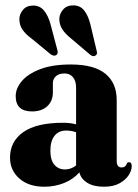

<svg xmlns="http://www.w3.org/2000/svg" viewBox="-20 -698 522 728"><path d="M18 -100.5Q18 -161.5 68.2 -197Q118.5 -232.5 219 -232.5Q247 -232.5 268.5 -226.5V-365.5Q268.5 -391 256.8 -405.2Q245 -419.5 224.5 -419.5Q203.5 -419.5 192 -409Q180.5 -398.5 180.5 -382.5V-347.5Q180.5 -315 159.2 -295.2Q138 -275.5 101.5 -275.5Q39.5 -275.5 39.5 -333.5Q39.5 -363 62.8 -390.5Q86 -418 132.5 -435.8Q179 -453.5 248.5 -453.5Q337 -453.5 379.8 -418.2Q422.5 -383 422.5 -319V-87.5Q422.5 -63 441.5 -63Q456.5 -63 461.5 -79Q464 -83 469 -83Q479.5 -83 479.5 -68Q479.5 -52 468 -34Q456.5 -16 433.2 -3Q410 10 374 10Q334.5 10 310.5 -5.2Q286.5 -20.5 281 -44.5Q258.5 -18.5 223.2 -4.2Q188 10 148 10Q89 10 53.5 -21Q18 -52 18 -100.5ZM171 -126.5Q171 -91 186.2 -73.2Q201.5 -55.5 226.5 -55.5Q249 -55.5 268.5 -70.5V-196.5Q251.5 -203 230.5 -203Q202.5 -203 186.8 -183.2Q171 -163.5 171 -126.5ZM323 -604.5 345.5 -509.5Q347.5 -503 347.8 -497.5Q348 -492 343 -488Q334 -481 322 -490.5L249.5 -552Q228 -569 216.2 -587Q204.5 -605 205 -628Q206 -647 220.2 -662.8Q234.5 -678.5 260 -677.5Q285 -677 300 -657.2Q315 -637.5 323 -604.5ZM171.5 -606.5 196.5 -512Q198.5 -505.5 198.8 -500Q199 -494.5 195 -490.5Q186.5 -483 173 -491.5L100 -551.5Q78 -567.5 65.8 -584.8Q53.5 -602 53.5 -625.5Q53.5 -644.5 67.2 -660.8Q81 -677 106 -677Q131 -677 146.8 -658Q162.5 -639 171.5 -606.5Z"/></svg>

Font: Fraunces 144pt Soft
Style: Bold
Weight: 700
Version: Version 1.000;[0bf87f6ff]